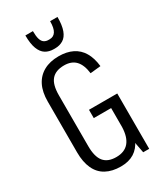

<svg xmlns="http://www.w3.org/2000/svg" viewBox="-222 -988 925 1082"><g transform="rotate(-30 240.0 -447.5)"><path d="M232 7Q176 7 136.5 -14.5Q97 -36 77 -79.5Q57 -123 57 -186V-516Q57 -578 78 -620Q99 -662 139.5 -684.5Q180 -707 237 -707Q289 -707 326.5 -688.5Q364 -670 386 -633Q408 -596 414 -541L346 -534Q339 -591 312.5 -619Q286 -647 238 -647Q183 -647 156 -616Q129 -585 129 -516V-185Q129 -116 155 -84Q181 -52 236 -52Q290 -52 318 -85Q346 -118 348 -183H392Q392 -121 373 -79Q354 -37 319 -15Q284 7 232 7ZM348 -168V-344L371 -306H235V-360H419V0H380ZM235 -755Q204 -755 181.5 -769Q159 -783 146.5 -815.5Q134 -848 134 -902H183Q183 -868 189 -849Q195 -830 207 -822.5Q219 -815 233 -815H243Q268 -815 281.5 -836Q295 -857 295 -902H343Q343 -848 331 -815.5Q319 -783 296 -769Q273 -755 243 -755Z"/></g></svg>

Font: Pathway Extreme Condensed Light
Style: Regular
Weight: 300
Width: 3
Version: Version 1.001;gftools[0.9.26]